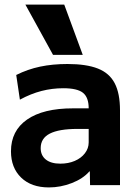

<svg xmlns="http://www.w3.org/2000/svg" viewBox="-20 -810 600 840"><path d="M194 10Q117 10 72.5 -33Q28 -76 28 -148Q28 -238 98.5 -287Q169 -336 299 -336H368Q368 -384 343 -404Q318 -424 257 -424Q208 -424 161.5 -412Q115 -400 67 -374L51 -482Q101 -507 155.5 -518.5Q210 -530 275 -530Q358 -530 408.5 -510Q459 -490 482 -445.5Q505 -401 505 -328V0H374L373 -60H371Q343 -28 294 -9Q245 10 194 10ZM244 -94Q279 -94 307 -106Q335 -118 351.5 -139.5Q368 -161 368 -187V-246H319Q238 -246 198 -225.5Q158 -205 158 -162Q158 -130 180.5 -112Q203 -94 244 -94ZM212 -570 91 -790H261L342 -570Z"/></svg>

Font: M PLUS 2
Style: Bold
Weight: 700
Designer: Coji Morishita
Foundry: UNDERFOREST DESIGN
Version: Version 1.001